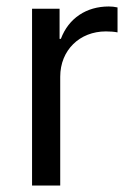

<svg xmlns="http://www.w3.org/2000/svg" viewBox="-20 -573 406 593"><path d="M79 0H166V-336C166 -418 226 -476 307 -476C320 -476 333 -475 343 -473V-550C334 -552 326 -553 316 -553C247 -553 192 -517 168 -453H164V-546H79Z"/></svg>

Font: Wafeq
Style: Regular
Weight: 400
Designer: Rasmus Andersson & Azza Alameddine
Foundry: Google & TypeTogether
Version: Version 3.000;FEAKit 1.0